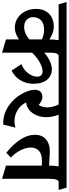

<svg xmlns="http://www.w3.org/2000/svg" viewBox="566 -1206 674 1887"><g transform="rotate(90 903.5 -263.0)"><path d="M784 -251Q784 -187 751.5 -130Q719 -73 654 -39L591 -136Q649 -159 681.5 -204Q714 -249 714 -290Q714 -317 700 -330.5Q686 -344 662 -344Q623 -344 571.5 -315Q520 -286 478 -240V54L348 16V-112Q288 -71 233 -71Q181 -71 138.5 -98.5Q96 -126 72 -173.5Q48 -221 48 -280Q48 -358 94.5 -406Q141 -454 220 -454Q257 -454 287 -442.5Q317 -431 348 -411Q348 -458 355 -502H3L-20 -580H809L831 -502H511Q478 -502 478 -415V-360Q520 -397 562 -416Q604 -435 641 -435Q705 -435 744.5 -387.5Q784 -340 784 -251ZM348 -214V-338Q297 -359 250 -359Q192 -359 160.5 -329Q129 -299 129 -251Q129 -214 154 -188.5Q179 -163 225 -163Q289 -163 348 -214Z M1152 -68Q1184 -68 1215 -77L1185 43Q1082 45 1004 -8.5Q926 -62 884.5 -137Q843 -212 843 -266Q843 -303 861 -322.5Q879 -342 912 -342Q933 -342 954 -332Q975 -322 992 -305Q1016 -345 1016 -392Q1016 -442 988 -502H814L791 -580H1242L1264 -502H1088Q1112 -438 1112 -381Q1112 -327 1093 -283Q1074 -239 1040.5 -212.5Q1007 -186 967 -182Q992 -130 1042 -99Q1092 -68 1152 -68Z M1751 -502Q1718 -502 1718 -415V54L1588 16V-337H1532Q1473 -337 1441.5 -307Q1410 -277 1410 -228Q1410 -183 1435.5 -131Q1461 -79 1509 -31L1462 13Q1285 -132 1285 -268Q1285 -342 1334 -380.5Q1383 -419 1461 -415L1588 -408Q1588 -457 1595 -502H1247L1224 -580H1805L1827 -502Z"/></g></svg>

Font: Sumana
Style: Bold
Weight: 700
Designer: Cyreal, Alexei Vanyashin (Devanagari), Olga Karpushina (Latin)
Foundry: Cyreal
Version: Version 1.015;PS 001.015;hotconv 1.0.70;makeotf.lib2.5.58329